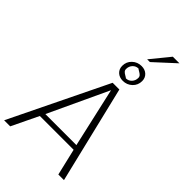

<svg xmlns="http://www.w3.org/2000/svg" viewBox="-342 -1227 1322 1322"><g transform="rotate(45 319.5 -565.5)"><path d="M471.2 -862.8Q471.2 -822.8 442.9 -796.1Q414.6 -769.5 375 -769.5Q341.3 -769.5 320.3 -789.3Q299.3 -809.1 299.3 -840.3Q299.3 -880.4 327.6 -907Q356 -933.6 395.5 -933.6Q429.2 -933.6 450.2 -913.8Q471.2 -894 471.2 -862.8ZM392.1 -906.2Q367.7 -906.2 350.6 -888.2Q333.5 -870.1 333.5 -843.3Q333.5 -831.1 341.3 -823Q349.1 -814.9 361.6 -808.1Q374 -801.3 378.4 -796.9Q402.8 -796.9 419.9 -814.9Q437 -833 437 -859.9Q437 -872.1 429.2 -880.1Q421.4 -888.2 408.9 -895Q396.5 -901.9 392.1 -906.2ZM389.2 -993.2 501.5 -1130.9H565.9L416 -993.2ZM160.2 -231H462.4Q430.2 -377 363.8 -667Q228 -376 160.2 -231ZM-10.3 0 335.4 -710.9H400.9L572.3 0H517.6L471.7 -194.8H142.6L48.8 0Z"/></g></svg>

Font: Muli
Style: ExtraLightItalic
Weight: 200
Italic angle: -7°
Designer: Vernon Adams
Foundry: newtypography
Version: Version 2.0; ttfautohint (v1.00rc1.2-2d82) -l 8 -r 50 -G 200